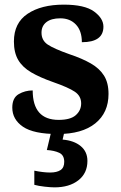

<svg xmlns="http://www.w3.org/2000/svg" viewBox="-20 -568 521 828"><path d="M229 10Q125 10 79 -21.5Q33 -53 33 -104Q33 -146 60.5 -162Q88 -178 121 -178Q121 -51 233 -51Q284 -51 307 -71.5Q330 -92 330 -122Q330 -154 302.5 -172.5Q275 -191 209 -214Q152 -234 114.5 -256Q77 -278 58.5 -309.5Q40 -341 40 -389Q40 -469 99 -508.5Q158 -548 255 -548Q345 -548 385.5 -518.5Q426 -489 426 -453Q426 -386 333 -386Q333 -435 307.5 -462Q282 -489 240 -489Q201 -489 180 -472.5Q159 -456 159 -427Q159 -394 185.5 -376Q212 -358 280 -334Q334 -316 371.5 -294.5Q409 -273 428.5 -242Q448 -211 448 -163Q448 -82 391 -36Q334 10 229 10ZM215 240Q199 240 172.5 237Q146 234 128 229V168Q167 176 196 176Q225 176 241 165.5Q257 155 257 130Q257 101 235.5 91Q214 81 182 79L203 -9H260L250 34Q299 38 328 62Q357 86 357 126Q357 179 318 209.5Q279 240 215 240Z"/></svg>

Font: Noto Serif
Style: Bold
Weight: 700
Designer: Monotype Design Team
Foundry: Monotype Imaging Inc.
Version: Version 2.014